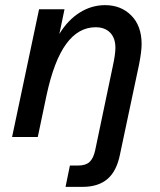

<svg xmlns="http://www.w3.org/2000/svg" viewBox="-20 -533 623 747"><path d="M27 0 132 -497H231L211 -401Q244 -455 290 -484Q336 -513 389 -513Q451 -513 491 -472.5Q531 -432 531 -361Q531 -333 521 -282L447 67Q434 133 398 163.5Q362 194 302 194H235L252 111H284Q313 111 328 97.5Q343 84 350 53L419 -276Q429 -322 429 -347Q429 -385 408.5 -406Q388 -427 352 -427Q285 -427 237.5 -362Q190 -297 161 -162L127 0Z"/></svg>

Font: Wix Madefor Text Medium
Style: Italic
Weight: 500
Italic angle: -12°
Designer: Dalton Maag Ltd
Foundry: Dalton Maag Ltd
Version: Version 3.100